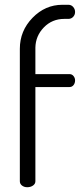

<svg xmlns="http://www.w3.org/2000/svg" viewBox="-20 -783 345 803"><path d="M63 -25V-579Q63 -654 116 -708.5Q169 -763 241 -763H266Q278 -763 286 -754Q294 -745 294 -733Q294 -721 286 -712.5Q278 -704 266 -704H249Q198 -704 163.5 -668.5Q129 -633 128 -584V-473H271Q281 -473 287.5 -465Q294 -457 294 -447Q294 -435 287.5 -427Q281 -419 271 -419H128V-25Q128 -14 118 -7Q108 0 94 0Q81 0 72 -7Q63 -14 63 -25Z"/></svg>

Font: Terminal Dosis
Style: Regular
Weight: 400
Designer: Edgar Tolentino, Pablo Impallari, Igino Marini
Foundry: Edgar Tolentino, Pablo Impallari, Igino Marini
Version: Version 1.007